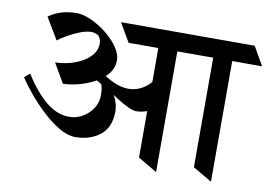

<svg xmlns="http://www.w3.org/2000/svg" viewBox="-73 -779 1279 908"><g transform="rotate(10 566.5 -325.5)"><path d="M154.8 -519 92.8 -623Q120.6 -642.6 153.1 -652.8Q185.5 -663.1 230.5 -663.1Q251.5 -663.1 280.8 -652.1Q310.1 -641.1 341.1 -621.3Q372.1 -601.6 397.9 -575.7Q422.4 -551.8 437.3 -526.4Q452.1 -501 452.1 -477.1Q452.1 -437.5 427.2 -408.4Q402.3 -379.4 364.5 -360.4Q326.7 -341.3 287.6 -332Q248.5 -322.8 219.7 -322.8L165.5 -416Q197.3 -416 231 -424.3Q264.6 -432.6 293.5 -448.5Q322.3 -464.4 340.3 -487.3Q358.4 -510.3 358.4 -539.6Q358.4 -552.2 353.8 -562.5Q349.1 -572.8 346.7 -575.2Q343.8 -578.6 332.8 -583Q321.8 -587.4 310.5 -587.4Q286.6 -587.4 256.1 -575.4Q225.6 -563.5 198 -547.6Q170.4 -531.7 154.8 -519ZM326.2 -389.6 360.4 -423.8Q389.6 -407.7 418.7 -377Q447.8 -346.2 467.3 -309.1Q486.8 -272 486.8 -237.3Q486.8 -159.7 439 -122.1Q391.1 -84.5 319.8 -84.5Q284.7 -84.5 243.9 -108.2Q203.1 -131.8 163.3 -168.7Q123.5 -205.6 89.4 -246.3Q55.2 -287.1 33.2 -321.3L58.6 -342.8Q109.4 -263.2 162.8 -218.5Q216.3 -173.8 275.4 -173.8Q309.6 -173.8 339.4 -190.9Q369.1 -208 387.7 -236.6Q406.2 -265.1 406.2 -298.8Q406.2 -343.8 396.5 -353Q387.7 -361.8 326.2 -389.6ZM350.6 -402.3 370.6 -424.8Q384.8 -412.6 410.2 -395.5Q435.5 -378.4 467 -365.7Q498.5 -353 529.8 -353Q567.4 -353 601.6 -375Q635.7 -397 651.4 -430.7L681.2 -296.4Q666.5 -276.9 638.4 -265.9Q610.4 -254.9 582 -254.9Q567.4 -254.9 543 -266.6Q518.6 -278.3 489.7 -296.6Q460.9 -314.9 432.9 -335.2Q404.8 -355.5 382.8 -373.5Q360.8 -391.6 350.6 -402.3ZM638.7 -657.2 691.4 -567.4H492.2L439.5 -657.2ZM814 -657.2 866.2 -567.4H667.5L614.7 -657.2ZM634.8 -41.5V-656.2H726.1V12.2ZM917.5 -657.2 969.7 -567.4H770.5L718.3 -657.2ZM1081.5 -657.2 1133.3 -567.4H955.6L902.8 -657.2ZM898.4 -41.5V-656.2H989.7V12.2Z"/></g></svg>

Font: Annapurna SIL
Style: Bold
Weight: 700
Designer: Peter Martin, Annie Olsen
Foundry: SIL International
Version: Version 2.000